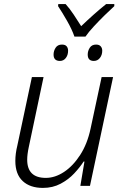

<svg xmlns="http://www.w3.org/2000/svg" viewBox="-20 -909 606 939"><path d="M344 -730Q332 -765 308 -807Q284 -849 264 -879L265 -889H301Q321 -867 340.5 -837.5Q360 -808 377 -781Q405 -808 437.5 -837Q470 -866 499 -889H539V-879Q519 -861 492 -834.5Q465 -808 439 -780Q413 -752 398 -730ZM273 -611Q242 -611 242 -642Q242 -660 252 -675.5Q262 -691 283 -691Q299 -691 306 -682.5Q313 -674 313 -661Q313 -640 302 -625.5Q291 -611 273 -611ZM439 -611Q409 -611 409 -642Q409 -660 419 -675.5Q429 -691 450 -691Q465 -691 472.5 -682.5Q480 -674 480 -661Q480 -640 468.5 -625.5Q457 -611 439 -611ZM190 10Q127 10 91 -23.5Q55 -57 55 -122Q55 -140 57.5 -159Q60 -178 65 -198L136 -532H193L121 -191Q113 -154 113 -128Q113 -39 204 -39Q249 -39 293 -68Q337 -97 372 -151Q407 -205 423 -280L477 -532H533L420 0H373L393 -119H389Q371 -91 343 -61Q315 -31 276.5 -10.5Q238 10 190 10Z"/></svg>

Font: Noto Sans Light
Style: Italic
Weight: 300
Italic angle: -12°
Designer: Monotype Design Team
Foundry: Monotype Imaging Inc.
Version: Version 2.013; ttfautohint (v1.8.4.7-5d5b)